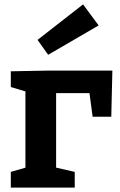

<svg xmlns="http://www.w3.org/2000/svg" viewBox="-20 -856 548 876"><path d="M492.7 -534 487.7 -323.3H402.7L385.7 -449.3L404 -431H228.7L236 -446.7V-73.7L219.7 -95L321 -71.7V0H29.3V-71.7L109.7 -95L96 -73.7V-457.7L111.7 -434.3L29.3 -459V-530.7L205 -534ZM199.7 -606 151.3 -674 359 -836 430 -740Z"/></svg>

Font: Bitter Thin
Style: Regular
Weight: 100
Designer: Sol Matas, and Bitter project Authors
Foundry: Sol Matas
Version: Version 2.002